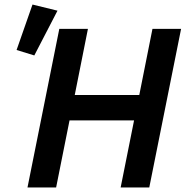

<svg xmlns="http://www.w3.org/2000/svg" viewBox="-20 -825 817 845"><path d="M570 -295H286L227 0H101L241 -698H367L309 -407H593L651 -698H777L637 0H511ZM131 -581 53 -605 123 -805 233 -778Z"/></svg>

Font: IBM Plex Sans SmBld
Style: Italic
Weight: 600
Italic angle: -11°
Designer: Mike Abbink, Paul van der Laan, Pieter van Rosmalen
Foundry: Bold Monday
Version: Version 3.005